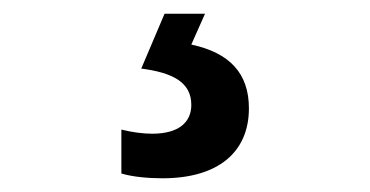

<svg xmlns="http://www.w3.org/2000/svg" viewBox="-20 -20 540 280"><path d="M217 240C298 240 343 202 343 138C343 87 315 57 259 45L279 0H220L186 80C232 86 259 100 259 133C259 158 241 175 202 175C189 175 173 173 157 169V233C173 238 197 240 217 240Z"/></svg>

Font: Noto Sans Mono ExtraCondensed SemiBold
Style: Regular
Weight: 600
Width: 2
Designer: Monotype Design Team
Foundry: Monotype Imaging Inc.
Version: Version 2.014